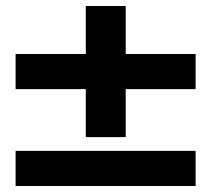

<svg xmlns="http://www.w3.org/2000/svg" viewBox="-20 -620 704 640"><path d="M632 -440V-323H399V-163H266V-323H32V-440H266V-600H399V-440ZM32 -117H632V0H32Z"/></svg>

Font: Martel Sans Black
Style: Regular
Weight: 900
Designer: Dan Reynolds and Mathieu Réguer
Foundry: Dan Reynolds and Mathieu Réguer
Version: Version 1.002; ttfautohint (v1.1) -l 5 -r 5 -G 72 -x 0 -D la